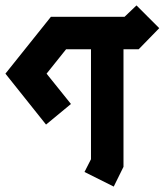

<svg xmlns="http://www.w3.org/2000/svg" viewBox="-36 -662 608 709"><path d="M468 -642 552 -558 476 -480H420V-46L384 27L276 -27L300 -74V-480H208L136 -390L226 -278L134 -202L-16 -390L152 -600H424Z"/></svg>

Font: SOV_raksil
Style: bold
Weight: 700
Version: Version 1.00